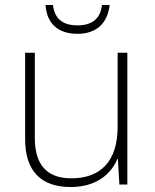

<svg xmlns="http://www.w3.org/2000/svg" viewBox="-20 -742 622 772"><path d="M421 -722H390C384 -670 354 -640 291 -640C230 -640 199 -669 193 -722H163C168 -648 213 -606 291 -606C368 -606 412 -648 421 -722ZM492 -530H453V-232C453 -92 383 -25 267 -25C172 -25 120 -76 120 -187V-530H81V-183C81 -55 144 10 264 10C368 10 427 -43 452 -103H454L460 0H492Z"/></svg>

Font: Noto Sans Thai Looped ExtraLight
Style: Regular
Weight: 200
Designer: Sasikarn Vongin, Ben Mitchell
Foundry: The Fontpad Ltd
Version: Version 1.001